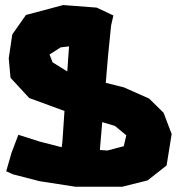

<svg xmlns="http://www.w3.org/2000/svg" viewBox="-20 -708 689 740"><path d="M408.2 -609.4 417 -648.4 352.5 -678.7 223.6 -688.5 80.1 -650.4 27.3 -575.2 13.7 -483.4 20.5 -408.2 92.8 -330.1 228.5 -280.3 220.7 -164.1 217.8 -140.6 133.8 -162.1 50.8 -188.5 24.4 -119.1 3.9 -47.9 30.3 -36.1 131.8 -9.8 270.5 11.7H451.2L548.8 -12.7L622.1 -70.3L641.6 -191.4L610.4 -273.4L554.7 -328.1L458 -371.1L387.7 -388.7L396.5 -494.1ZM374 -237.3 422.9 -222.7 466.8 -186.5 457 -144.5 393.6 -127.9 365.2 -129.9V-133.8ZM239.3 -432.6 182.6 -467.8 170.9 -498 213.9 -525.4 246.1 -529.3Z"/></svg>

Font: MaokenAssortedSans-TC
Style: Regular
Weight: 500
Version: Version 0.83